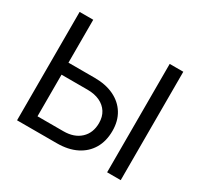

<svg xmlns="http://www.w3.org/2000/svg" viewBox="-152 -922 1164 1116"><g transform="rotate(30 430.5 -364.0)"><path d="M149.9 -439.5H349.1Q424.8 -439.5 479.5 -413.1Q534.2 -386.7 564 -338.4Q593.8 -290 593.8 -223.6Q593.8 -154.8 564.2 -104.7Q534.7 -54.7 480 -27.3Q425.3 0 349.1 0H82.5V-727.5H173.8V-79.6H348.1Q419.4 -79.6 461.4 -118.7Q503.4 -157.7 503.4 -224.1Q503.4 -266.1 484.4 -296.1Q465.3 -326.2 430.7 -342.5Q396 -358.9 348.1 -358.9H149.9ZM778.3 -727.5V0H687V-727.5Z"/></g></svg>

Font: Inter 20pt
Style: Regular
Weight: 400
Version: Version 4.001;git-66647c0bb